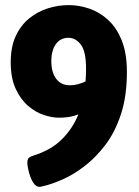

<svg xmlns="http://www.w3.org/2000/svg" viewBox="-20 -724 543 752"><path d="M249 -704Q290 -704 330.5 -690Q371 -676 404 -645.5Q437 -615 457 -565Q477 -515 477 -443Q477 -347 453.5 -276Q430 -205 392 -155.5Q354 -106 311.5 -73.5Q269 -41 230 -23.5Q191 -6 165 1Q139 8 136 8Q123 8 114 -3.5Q105 -15 99 -31.5Q93 -48 90 -63.5Q87 -79 87 -87Q87 -97 90.5 -103Q94 -109 109 -114Q180 -136 222.5 -178.5Q265 -221 287 -276Q266 -268 247.5 -265.5Q229 -263 211 -263Q184 -263 152 -273.5Q120 -284 90.5 -309Q61 -334 41.5 -376Q22 -418 22 -480Q22 -541 42 -583.5Q62 -626 95 -652.5Q128 -679 168 -691.5Q208 -704 249 -704ZM317 -455Q317 -523 296.5 -549.5Q276 -576 248 -576Q217 -576 199 -551.5Q181 -527 181 -484Q181 -441 200 -415.5Q219 -390 254 -390Q270 -390 285 -394Q300 -398 315 -405Q317 -429 317 -455Z"/></svg>

Font: Asap Semi Condensed ExtraBold
Style: Regular
Weight: 800
Width: 4
Designer: Pablo Cosgaya
Foundry: Omnibus-Type
Version: Version 3.001; ttfautohint (v1.8.4.7-5d5b)